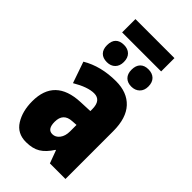

<svg xmlns="http://www.w3.org/2000/svg" viewBox="-268 -946 1030 1030"><g transform="rotate(45 247.5 -431.0)"><path d="M446 -363V0H328L301 -73H298Q270 -29 238 -9.5Q206 10 156 10Q90 10 57.5 -42Q25 -94 25 -169Q25 -341 211 -349L283 -352V-366Q283 -434 230 -434Q182 -434 111 -392L69 -513Q153 -563 267 -563Q352 -563 399 -512.5Q446 -462 446 -363ZM253 -245Q188 -242 188 -176Q188 -120 226 -120Q250 -120 266.5 -141.5Q283 -163 283 -198V-247ZM401 -771H105V-872H401ZM224 -665Q224 -635 206.5 -617.5Q189 -600 160 -600Q129 -600 112.5 -617Q96 -634 96 -665Q96 -698 112.5 -714.5Q129 -731 160 -731Q189 -731 206.5 -714Q224 -697 224 -665ZM410 -665Q410 -635 392 -617.5Q374 -600 345 -600Q316 -600 299 -617Q282 -634 282 -665Q282 -697 298.5 -714Q315 -731 345 -731Q375 -731 392.5 -714Q410 -697 410 -665Z"/></g></svg>

Font: Noto Sans UI CondBlack
Style: Regular
Weight: 900
Width: 3
Designer: Monotype Design Team
Foundry: Monotype Imaging Inc.
Version: Version 1.001